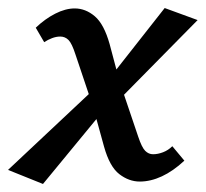

<svg xmlns="http://www.w3.org/2000/svg" viewBox="-38 -446 512 478"><path d="M310 6Q283 6 259 -12.5Q235 -31 221 -81L194 -179L150 -310Q141 -338 132.5 -346.5Q124 -355 112 -355Q102 -355 91.5 -351Q81 -347 72 -341L51 -377Q74 -399 99.5 -412Q125 -425 148 -425Q175 -425 198 -405.5Q221 -386 235 -336L260 -242L306 -106Q315 -79 323.5 -70.5Q332 -62 343 -62Q355 -62 368 -67Q381 -72 391 -82L421 -46Q393 -20 365 -7Q337 6 310 6ZM69 12 -18 -23 211 -238 232 -186ZM247 -186 225 -239 372 -426 454 -396Z"/></svg>

Font: Ysabeau SemiBold
Style: Italic
Weight: 600
Italic angle: -12°
Designer: Christian Thalmann (Catharsis Fonts)
Version: Version 2.002